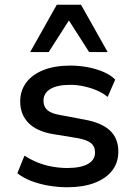

<svg xmlns="http://www.w3.org/2000/svg" viewBox="-20 -779 566 808"><path d="M264 9Q223 9 183 2Q143 -5 110 -18Q77 -31 53 -50L83 -124Q109 -107 139 -95Q169 -83 201 -77.5Q233 -72 263 -72Q320 -72 350 -89Q380 -106 380 -137Q380 -163 362.5 -177Q345 -191 305 -198L201 -215Q133 -227 99 -262.5Q65 -298 65 -352Q65 -397 90 -431Q115 -465 162.5 -484Q210 -503 276 -503Q312 -503 347.5 -496.5Q383 -490 414 -477Q445 -464 465 -444L433 -371Q413 -388 386.5 -399Q360 -410 331.5 -416Q303 -422 276 -422Q221 -422 192 -404.5Q163 -387 163 -355Q163 -330 179.5 -315.5Q196 -301 233 -295L334 -276Q407 -263 442.5 -230Q478 -197 478 -141Q478 -94 451.5 -60.5Q425 -27 377 -9Q329 9 264 9ZM107 -560 219 -759H321L433 -560H355L270 -693L185 -560Z"/></svg>

Font: Nunito Sans 9pt SemiBold
Style: Regular
Weight: 600
Version: Version 3.101;gftools[0.9.27]